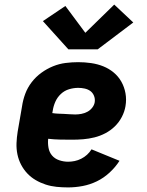

<svg xmlns="http://www.w3.org/2000/svg" viewBox="-20 -809 640 837"><path d="M277 8Q251 8 226.5 5.5Q202 3 179 -4.5Q156 -12 135.5 -24Q115 -36 99 -53Q83 -70 72 -91Q61 -112 56 -136Q51 -160 52 -185Q53 -210 57 -235L76 -345Q80 -373 90 -400Q100 -427 118 -450.5Q136 -474 160 -491.5Q184 -509 211 -520Q238 -531 266 -534.5Q294 -538 321 -538Q349 -538 377 -534Q405 -530 430 -520Q455 -510 475.5 -493Q496 -476 509 -453Q522 -430 527 -402.5Q532 -375 527 -346Q523 -322 511 -299Q499 -276 480.5 -258Q462 -240 439 -228Q416 -216 391.5 -210Q367 -204 343 -202Q319 -200 295 -200Q269 -200 242.5 -200.5Q216 -201 190 -204Q188 -184 191.5 -164.5Q195 -145 207 -131Q219 -117 238 -110.5Q257 -104 277 -104Q291 -104 305.5 -107Q320 -110 334 -117Q348 -124 359.5 -134.5Q371 -145 379 -158L501 -108Q483 -80 457.5 -56.5Q432 -33 402 -18.5Q372 -4 340 2Q308 8 277 8ZM308 -310Q321 -310 334.5 -312.5Q348 -315 360.5 -321.5Q373 -328 382 -339.5Q391 -351 393 -364Q395 -379 389.5 -392Q384 -405 373.5 -412.5Q363 -420 349 -423Q335 -426 321 -426Q301 -426 281 -420Q261 -414 245.5 -399.5Q230 -385 221.5 -366Q213 -347 210 -327L208 -316Q221 -314 233.5 -313.5Q246 -313 258.5 -312.5Q271 -312 283.5 -311Q296 -310 308 -310ZM406 -594H278L167 -717L265 -783L352 -666L478 -789L561 -711Z"/></svg>

Font: Iosevka Curly Slab HvEx
Style: Italic
Weight: 900
Width: 7
Italic angle: -9°
Monospace: yes
Designer: Belleve Invis
Foundry: Belleve Invis
Version: Version 11.1.0; ttfautohint (v1.8.3)